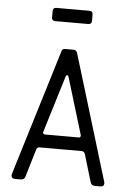

<svg xmlns="http://www.w3.org/2000/svg" viewBox="-56 -854 609 896"><g transform="rotate(5 248.5 -406.0)"><path d="M171.9 -812H325.7Q342.3 -812 342.3 -795.4V-766.6Q342.3 -750 325.7 -750H171.9Q155.3 -750 155.3 -766.6V-795.4Q155.3 -812 171.9 -812ZM168.9 -218.8H328.6Q336.9 -218.8 336.9 -229.5L255.4 -498Q253.4 -504.4 249 -503.7Q244.6 -502.9 242.7 -498L160.6 -229.5Q158.7 -225.6 161.9 -222.2Q165 -218.8 168.9 -218.8ZM228 -624.5H268.6Q279.8 -624.5 285.2 -613.3L464.8 -22Q465.8 -19 465.8 -16.6Q465.8 0 449.2 0H423.3Q405.8 0 401.4 -16.6L363.3 -144Q359.4 -156.2 346.7 -156.7H151.4Q137.7 -156.7 134.8 -144L96.7 -16.6Q92.8 0 74.7 0H48.8Q31.2 0 31.2 -16.6Q31.2 -18.6 32.2 -22L212.9 -613.3Q215.8 -624.5 228 -624.5Z"/></g></svg>

Font: GOSTRUS
Style: type_B
Weight: 400
Designer: Юрий и Татьяна Кривогуз
Version: Version 02.00